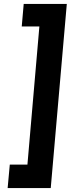

<svg xmlns="http://www.w3.org/2000/svg" viewBox="-20 -840 370 980"><path d="M19 120 30 0H120L181 -705H91L101 -820H321L239 120Z"/></svg>

Font: Share
Style: Bold Italic
Weight: 700
Designer: Ralph du Carrois
Version: Version 1.002